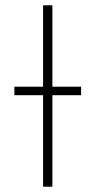

<svg xmlns="http://www.w3.org/2000/svg" viewBox="-20 -702 359 722"><path d="M285 -376V-344H177V0H142V-344H34V-376H142V-682H177V-376Z"/></svg>

Font: Fira Sans UltraLight
Style: Regular
Weight: 200
Designer: Carrois Corporate & Edenspiekermann AG
Foundry: Carrois Corporate GbR & Edenspiekermann AG
Version: Version 4.106;PS 004.106;hotconv 1.0.70;makeotf.lib2.5.58329